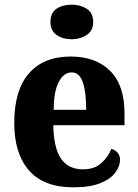

<svg xmlns="http://www.w3.org/2000/svg" viewBox="-20 -792 589 822"><path d="M294 10Q167 10 104 -62.5Q41 -135 41 -265Q41 -406 104 -478Q167 -550 283 -550Q390 -550 451.5 -488.5Q513 -427 513 -308V-256H208Q210 -158 241.5 -112.5Q273 -67 335 -67Q383 -67 412.5 -92.5Q442 -118 457 -155Q473 -150 483.5 -138Q494 -126 494 -108Q494 -81 474 -53.5Q454 -26 410 -8Q366 10 294 10ZM349 -322Q349 -398 334.5 -440Q320 -482 287 -482Q253 -482 231.5 -441Q210 -400 210 -322ZM287 -624Q248 -624 222 -642.5Q196 -661 196 -698Q196 -737 222 -754.5Q248 -772 287 -772Q324 -772 351.5 -754.5Q379 -737 379 -698Q379 -661 351.5 -642.5Q324 -624 287 -624Z"/></svg>

Font: Noto Serif Ethiopic SemiCondensed ExtraBold
Style: Regular
Weight: 800
Width: 4
Designer: Monotype Design Team
Foundry: Monotype Imaging Inc.
Version: Version 2.102; ttfautohint (v1.8.4.7-5d5b)